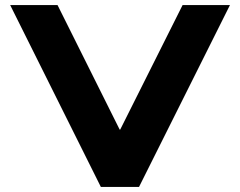

<svg xmlns="http://www.w3.org/2000/svg" viewBox="-20 -734 943 754"><path d="M883 -714 526 0H376L20 -714H206L450 -225H452L697 -714Z"/></svg>

Font: Non Bureau Extended
Style: Bold
Weight: 700
Width: 7
Designer: Jona Saucedo
Foundry: Non Foundry
Version: Version 1.000; ttfautohint (v1.8.4)